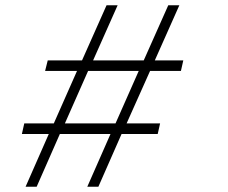

<svg xmlns="http://www.w3.org/2000/svg" viewBox="-20 -708 863 728"><path d="M77 0 165 -200H63L72 -240H184L272 -439H151L161 -479H291L384 -688H426L333 -479H525L618 -688H660L567 -479H675L666 -439H549L460 -240H587L578 -200H441L353 0H311L399 -200H207L119 0ZM226 -240H418L506 -439H314Z"/></svg>

Font: Saira Thin ExtraLight
Style: Italic
Weight: 250
Italic angle: -12°
Version: Version 1.101